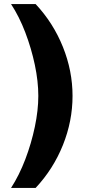

<svg xmlns="http://www.w3.org/2000/svg" viewBox="-20 -758 429 937"><path d="M154 -738Q240 -646 287 -529Q334 -412 334 -290Q334 -167 287 -50Q240 67 154 159H34Q74 97 103.5 19.5Q133 -58 150 -139Q167 -220 167 -290Q167 -361 150 -441.5Q133 -522 103.5 -599.5Q74 -677 34 -738Z"/></svg>

Font: Archivo SemiBold Black
Style: Regular
Weight: 900
Version: Version 2.001